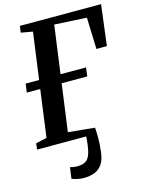

<svg xmlns="http://www.w3.org/2000/svg" viewBox="-141 -829 884 1151"><g transform="rotate(-15 301.0 -253.0)"><path d="M233 237Q212.5 237 192.2 232.5Q172 228 159.5 222L169 152.5Q179.5 156 192.2 157.8Q205 159.5 211.5 159.5Q250.5 159.5 271 143.2Q291.5 127 301 81Q304 67.5 305.8 52Q307.5 36.5 308.8 22.5Q310 8.5 310.5 0H6L10 -38L78.5 -53L118 -346H34.5L42 -400H125.5L165 -689.5L92.5 -702.5L98 -743H602L570.5 -491L505.5 -490.5L499 -686.5L299 -697.5L258.5 -400H416.5L410 -346H251L211 -53L375.5 -37Q377.5 -8 377.8 28Q378 64 372 114Q366.5 159.5 348.5 186.5Q330.5 213.5 301.5 225.2Q272.5 237 233 237Z"/></g></svg>

Font: Merriweather 48pt SemiBold
Style: Italic
Weight: 600
Italic angle: -7.8°
Designer: Eben Sorkin
Foundry: Eben Sorkin
Version: Version 2.101